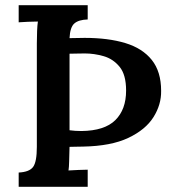

<svg xmlns="http://www.w3.org/2000/svg" viewBox="-20 -720 661 740"><path d="M52 0V-55Q93 -57 107.5 -76.5Q122 -96 122 -154V-553Q122 -578 123 -601Q124 -624 126 -637Q109 -637 87 -636Q65 -635 52 -634V-700H318V-645Q283 -644 266.5 -629.5Q250 -615 248 -573L306 -574Q397 -574 463 -554Q529 -534 565 -489Q601 -444 601 -370Q602 -317 571.5 -268.5Q541 -220 474.5 -188.5Q408 -157 300 -155Q283 -155 271.5 -154.5Q260 -154 248 -154Q247 -121 246.5 -98Q246 -75 244 -63Q261 -64 283 -65Q305 -66 318 -66V0ZM294 -215Q383 -216 424.5 -257Q466 -298 466 -371Q466 -432 441 -462.5Q416 -493 379.5 -503.5Q343 -514 307 -514Q289 -514 274.5 -513.5Q260 -513 248 -513V-218Q269 -215 294 -215Z"/></svg>

Font: Lora SemiBold
Style: Regular
Weight: 600
Designer: Olga Karpushina, Alexei Vanyashin (Cyrillic)
Foundry: Cyreal
Version: Version 3.011; ttfautohint (v1.8.4.7-5d5b)